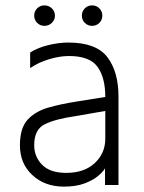

<svg xmlns="http://www.w3.org/2000/svg" viewBox="-20 -690 535 713"><path d="M145 -594Q129 -594 118 -605Q107 -616 107 -632Q107 -648 118 -659Q129 -670 145 -670Q161 -670 172.5 -659Q184 -648 184 -632Q184 -616 172.5 -605Q161 -594 145 -594ZM322 -594Q306 -594 295 -605Q284 -616 284 -632Q284 -648 295 -659Q306 -670 322 -670Q338 -670 349 -659Q360 -648 360 -632Q360 -616 349 -605Q338 -594 322 -594ZM226 -48Q293 -48 332 -84.5Q371 -121 371 -175V-278L262 -259Q185 -248 146 -228.5Q107 -209 107 -151Q107 -108 136.5 -78Q166 -48 226 -48ZM217 3Q146 3 100 -40Q54 -83 54 -150Q54 -215 83 -246Q112 -277 159.5 -290.5Q207 -304 262 -312.5Q317 -321 371 -330Q371 -402 342 -442Q313 -482 236 -482Q202 -482 162 -470Q122 -458 92 -437V-495Q120 -513 159.5 -522.5Q199 -532 234 -532Q337 -532 378.5 -478Q420 -424 420 -331V-3H370V-65Q362 -51 343 -35.5Q324 -20 293 -8.5Q262 3 217 3Z"/></svg>

Font: LXGW 975 Gothic SC 200W
Style: Regular
Weight: 200
Version: Version 2.01;February 25, 2021